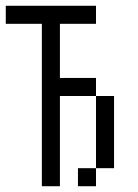

<svg xmlns="http://www.w3.org/2000/svg" viewBox="-20 -645 478 665"><path d="M187.5 -62.5V0H125V-62.5ZM187.5 -125V-62.5H125V-125ZM187.5 -187.5V-125H125V-187.5ZM187.5 -250V-187.5H125V-250ZM187.5 -312.5V-250H125V-312.5ZM187.5 -375V-312.5H125V-375ZM187.5 -437.5V-375H125V-437.5ZM187.5 -500V-437.5H125V-500ZM187.5 -562.5V-500H125V-562.5ZM187.5 -625V-562.5H125V-625ZM125 -625V-562.5H62.5V-625ZM62.5 -625V-562.5H0V-625ZM250 -625V-562.5H187.5V-625ZM312.5 -625V-562.5H250V-625ZM312.5 -375V-312.5H250V-375ZM375 -312.5V-250H312.5V-312.5ZM375 -250V-187.5H312.5V-250ZM375 -187.5V-125H312.5V-187.5ZM375 -125V-62.5H312.5V-125ZM312.5 -62.5V0H250V-62.5ZM250 -375V-312.5H187.5V-375Z"/></svg>

Font: Sudo Variable
Style: Regular
Weight: 400
Monospace: yes
Designer: Jens Kutilek
Foundry: Jens Kutilek
Version: Version 0.040